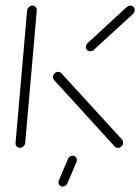

<svg xmlns="http://www.w3.org/2000/svg" viewBox="-20 -539 511 700"><path d="M52.6 0Q45.2 0 40.6 -5.4Q35.9 -10.7 36.7 -17.8L78.9 -501.1Q79.6 -508.1 85.2 -513.3Q90.7 -518.5 97.8 -518.5Q104.8 -518.5 109.8 -513.3Q114.8 -508.1 114.1 -501.1L71.9 -17.8Q71.1 -10.4 65.4 -5.2Q59.6 0 52.6 0ZM428.9 -18.9Q428.9 -11.1 423.1 -5.6Q417.4 0 409.6 0Q403 0 397.8 -5.2L177.4 -247Q173 -251.1 173 -259.3Q173.7 -266.7 179.3 -271.9Q184.8 -277 192.2 -277Q199.6 -277 204.1 -271.5L424.8 -30.4Q428.9 -24.8 428.9 -18.9ZM454.8 -518.5Q461.9 -518.5 466.5 -513.9Q471.1 -509.3 471.1 -502.6Q471.1 -494.4 464.8 -488.1L322.2 -357.4Q317 -352.2 309.3 -352.2Q302.2 -352.2 297.6 -356.9Q293 -361.5 293 -368.1Q293 -376.3 299.6 -381.9L441.9 -513.3Q448.5 -518.5 454.8 -518.5ZM193 125.6Q193 123.3 194.4 118.9L227.8 40.4Q229.6 35.2 234.4 31.9Q239.3 28.5 244.8 28.5Q251.5 28.5 255.9 33.1Q260.4 37.8 260.4 44.4Q260.4 47.4 259.3 50.7L225.9 128.9Q224.1 134.1 219.3 137.6Q214.4 141.1 208.5 141.1Q201.9 141.1 197.4 136.5Q193 131.9 193 125.6Z"/></svg>

Font: 26F Galaxy Sans Light
Style: Italic
Weight: 300
Italic angle: -5°
Designer: C₂₉H₂₅N₃O₅
Version: Version 1.200